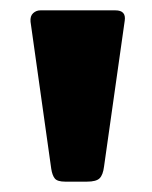

<svg xmlns="http://www.w3.org/2000/svg" viewBox="-20 -762 293 371"><path d="M181 -440Q179 -424 172.5 -417.5Q166 -411 148 -411H106Q91 -411 86 -417Q81 -423 79 -436L39 -720Q38 -731 44 -736.5Q50 -742 58 -742H203Q224 -742 221 -722Z"/></svg>

Font: Libre Franklin Thin Black
Style: Regular
Weight: 900
Version: Version 3.000